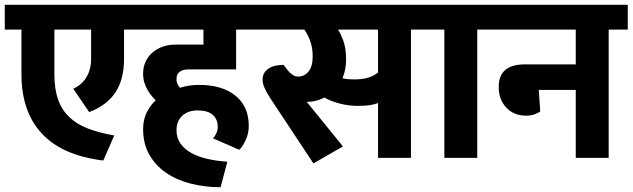

<svg xmlns="http://www.w3.org/2000/svg" viewBox="-30 -662 2652 805"><path d="M550 -642V-538H490V-414Q490 -330 454.5 -275.5Q419 -221 344 -192L277 -290Q313 -306 332.5 -338.5Q352 -371 352 -415V-538H198V-352Q198 -289 213.5 -245Q229 -201 260.5 -171Q292 -141 339 -123Q386 -105 449 -94L403 11Q231 -10 145.5 -102Q60 -194 60 -350V-538H-10V-642Z M895 123Q829 123 770 108Q711 93 666.5 62.5Q622 32 596 -13.5Q570 -59 570 -121Q570 -163 587.5 -195Q605 -227 623 -241Q616 -248 607 -258.5Q598 -269 589.5 -283.5Q581 -298 575.5 -315Q570 -332 570 -353Q570 -381 580.5 -403.5Q591 -426 609.5 -442Q628 -458 652.5 -466.5Q677 -475 706 -475H823V-538H530V-642H1056V-538H960V-371H760Q737 -371 723.5 -361Q710 -351 710 -331Q710 -319 715 -308.5Q720 -298 725 -294Q744 -300 763 -303Q782 -306 806 -306Q901 -306 957 -261Q1013 -216 1013 -134Q1013 -101 999 -72.5Q985 -44 973 -34L863 -82Q871 -90 877 -103Q883 -116 883 -130Q883 -162 862 -180.5Q841 -199 799 -199Q758 -199 734 -176.5Q710 -154 710 -116Q710 -84 726.5 -60.5Q743 -37 771.5 -21Q800 -5 839 4Q878 13 923 16Z M1408 -48 1284 23 1104 -249Q1087 -275 1079 -293.5Q1071 -312 1071 -329Q1071 -357 1094.5 -373.5Q1118 -390 1159 -390L1175 -369Q1184 -357 1195.5 -349Q1207 -341 1220 -341Q1246 -341 1263.5 -362Q1281 -383 1281 -426Q1281 -464 1269.5 -493Q1258 -522 1246 -538H1046V-642H1773V-538H1693V0H1555V-230Q1543 -225 1522.5 -221.5Q1502 -218 1469 -218Q1433 -218 1395.5 -227.5Q1358 -237 1330 -253Q1295 -235 1260 -235H1256ZM1454 -329Q1490 -329 1514 -336.5Q1538 -344 1555 -358V-538H1387Q1397 -524 1409 -492.5Q1421 -461 1421 -412Q1421 -389 1417 -370Q1413 -351 1406 -334Q1417 -331 1430.5 -330Q1444 -329 1454 -329Z M1833 -538H1753V-642H2051V-538H1971V0H1833Z M2384 -392V-538H2031V-642H2602V-538H2522V0H2384V-285H2229L2235 -195Q2230 -190 2213.5 -183.5Q2197 -177 2176 -177Q2125 -177 2093 -210.5Q2061 -244 2061 -298Q2061 -392 2170 -392Z"/></svg>

Font: Mukta ExtraBold
Style: Regular
Weight: 800
Designer: Girish Dalvi and Yashodeep Gholap
Foundry: Ek Type
Version: Version 2.538;PS 1.002;hotconv 16.6.51;makeotf.lib2.5.65220;